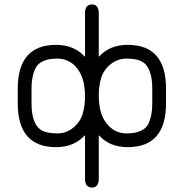

<svg xmlns="http://www.w3.org/2000/svg" viewBox="-20 -663 828 865"><path d="M425 -54V142Q425 182 394 182Q363 182 363 142V-54Q313 0 233 0Q60 0 60 -197V-264Q60 -461 233 -461Q313 -461 363 -407V-603Q363 -643 394 -643Q425 -643 425 -603V-407Q474 -461 555 -461Q728 -461 728 -264V-197Q728 0 555 0Q474 0 425 -54ZM666 -197V-264Q666 -362 617 -387Q593 -399 550 -399Q509 -399 477 -372.5Q445 -346 435 -309Q425 -276 425 -231Q425 -135 476 -90Q507 -62 550 -62Q629 -62 650 -108Q666 -143 666 -197ZM122 -264V-197Q122 -99 171 -74Q195 -62 238 -62Q279 -62 311 -88.5Q343 -115 353 -153Q363 -186 363 -231Q363 -326 312 -372Q280 -399 238 -399Q159 -399 138 -352Q122 -316 122 -264Z"/></svg>

Font: Jura Medium
Style: Regular
Weight: 500
Designer: Daniel Johnson, Alexei Vanyashin
Foundry: Daniel Johnson
Version: Version 5.103